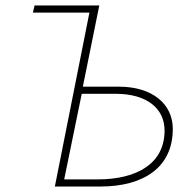

<svg xmlns="http://www.w3.org/2000/svg" viewBox="-20 -680 704 700"><path d="M180 0H346C504 0 610 -70 610 -210C610 -302 534 -364 414 -364H282L342 -660H106L100 -634H306ZM214 -26 278 -338H402C515 -338 580 -285 580 -204C580 -84 480 -26 336 -26Z"/></svg>

Font: Source Sans Pro ExtraLight
Style: Italic
Weight: 200
Italic angle: -11°
Designer: Paul D. Hunt
Foundry: Adobe Systems Incorporated
Version: Version 3.006;hotconv 1.0.111;makeotfexe 2.5.65597